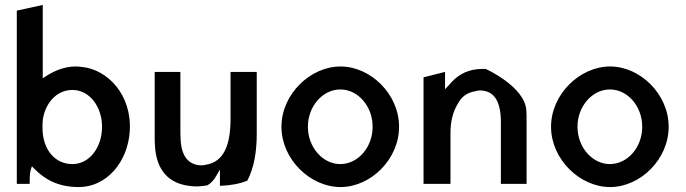

<svg xmlns="http://www.w3.org/2000/svg" viewBox="-20 -754 2777 777"><path d="M299 3C412 3 497 -99 505 -222C515 -370 415 -473 312 -483C304 -484 295 -485 286 -485C242 -485 200 -468 165 -445L153 -437V-734L48 -711V-10H100C100 -24 100 -51 104 -65L109 -81L121 -69C161 -29 214 3 299 3ZM152 -237C152 -247 152 -256 153 -267V-268C162 -335 208 -390 273 -390C344 -390 393 -320 393 -241C393 -160 344 -90 273 -90C202 -90 152 -149 152 -237Z M606 -463V-203C606 -190 606 -178 607 -166C612 -66 662 -10 752 -1C774 2 796 0 819 -4C834 -12 846 -26 855 -42L870 -68V-2C909 -3 950 -10 981 -23C1007 -73 1019 -136 1019 -213V-463H913V-274C913 -175 890 -98 811 -87C808 -86 802 -85 796 -85C741 -85 714 -125 711 -189C710 -206 710 -225 710 -243V-463Z M1226 -241C1226 -324 1286 -392 1357 -392C1429 -392 1488 -324 1488 -241C1488 -158 1429 -90 1357 -90C1286 -90 1226 -158 1226 -241ZM1119 -241C1119 -109 1236 3 1358 3C1480 3 1595 -109 1595 -241C1595 -373 1480 -485 1358 -485C1236 -485 1119 -373 1119 -241Z M2111 -10V-270C2111 -283 2111 -294 2110 -307C2105 -403 1945 -476 1945 -475C1934 -475 1922 -475 1912 -474C1861 -469 1825 -444 1798 -411L1781 -393V-463L1694 -441V-10H1803V-216C1803 -265 1814 -303 1832 -333C1847 -362 1870 -380 1905 -385C1910 -387 1916 -388 1922 -388C1982 -388 2007 -340 2007 -260V-10Z M2317 -241C2317 -324 2377 -392 2448 -392C2520 -392 2579 -324 2579 -241C2579 -158 2520 -90 2448 -90C2377 -90 2317 -158 2317 -241ZM2210 -241C2210 -109 2327 3 2449 3C2571 3 2686 -109 2686 -241C2686 -373 2571 -485 2449 -485C2327 -485 2210 -373 2210 -241Z"/></svg>

Font: Bluebird
Style: LiNrw
Weight: 300
Designer: Jasper
Foundry: Cannot Into Space Fonts
Version: Version 0.98